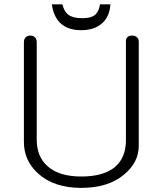

<svg xmlns="http://www.w3.org/2000/svg" viewBox="-20 -870 790 906"><path d="M92.8 -670.9V-200.2Q92.8 -113.3 158.2 -52.7Q233.4 16.6 363.3 16.6Q492.2 16.6 567.4 -47.9Q634.8 -104.5 634.8 -182.6V-673.8Q634.8 -687.5 625 -695.3Q616.2 -702.1 604.5 -702.1Q591.8 -703.1 583 -696.3Q574.2 -689.5 574.2 -675.8V-208Q574.2 -126 522.5 -82Q468.8 -37.1 363.3 -37.1Q258.8 -37.1 204.1 -85.9Q153.3 -130.9 153.3 -211.9V-670.9Q153.3 -686.5 143.6 -695.3Q134.8 -702.1 123 -702.1Q110.4 -702.1 101.6 -694.3Q92.8 -685.5 92.8 -670.9ZM452.1 -849.6Q446.3 -816.4 431.6 -802.7Q413.1 -784.2 368.2 -784.2Q324.2 -784.2 303.7 -799.8Q283.2 -813.5 274.4 -849.6H224.6Q230.5 -804.7 252 -775.4Q288.1 -727.5 362.3 -727.5Q422.9 -727.5 459 -757.8Q497.1 -789.1 501 -849.6Z"/></svg>

Font: Gulim
Style: Regular
Weight: 400
Version: Version 2.21